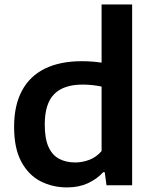

<svg xmlns="http://www.w3.org/2000/svg" viewBox="-20 -828 682 858"><path d="M280 9.5Q214.5 9.5 160.8 -18.2Q107 -46 75 -105.8Q43 -165.5 43 -261.5Q43 -357 78 -422.5Q113 -488 180.5 -521.2Q248 -554.5 345.5 -554.5Q369 -554.5 392 -552.8Q415 -551 434 -548V-808H570.5V0H456L448 -58.5H441Q413.5 -28 372.8 -9.2Q332 9.5 280 9.5ZM316.5 -102Q348.5 -102 379.8 -114Q411 -126 434 -153V-441Q416.5 -445 394.2 -447.5Q372 -450 349.5 -450Q264.5 -450 222.2 -407.5Q180 -365 180 -271.5Q180 -208 197 -171Q214 -134 244.8 -118Q275.5 -102 316.5 -102Z"/></svg>

Font: Encode Sans SemiExpanded SemiBold
Style: Regular
Weight: 600
Width: 6
Designer: Multiple Designers
Foundry: Impallari Type
Version: Version 3.002